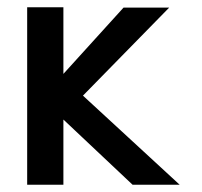

<svg xmlns="http://www.w3.org/2000/svg" viewBox="-20 -510 557 530"><path d="M55 -490H155V-306L321 -489H447L209 -246L476 0H346L155 -180V0H55Z"/></svg>

Font: Niramit Medium
Style: Regular
Weight: 500
Designer: Katatrad Aksorn Co.,Ltd.
Foundry: Cadson Demak Co.,Ltd.
Version: Version 1.000; ttfautohint (v1.6)